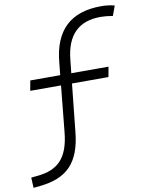

<svg xmlns="http://www.w3.org/2000/svg" viewBox="-132 -814 859 1119"><g transform="rotate(-10 297.5 -255.0)"><path d="M-25.9 231.9 12.7 228C171.9 211.9 253.4 135.7 271 -47.4L300.3 -328.1H516.1L526.9 -387.7H306.6L314.9 -465.3C329.1 -611.8 402.8 -681.2 531.2 -681.2C552.7 -681.2 574.2 -679.2 603.5 -674.3L624.5 -732.4C598.1 -739.3 574.2 -742.2 544.9 -742.2C366.2 -742.2 265.6 -651.4 248.5 -460.4L241.2 -387.7H64L53.2 -328.1H235.4L208.5 -58.1C194.3 94.2 131.3 155.3 10.3 167L-28.8 170.9Z"/></g></svg>

Font: Cascadia Mono PL Light
Style: Italic
Weight: 300
Italic angle: -10°
Monospace: yes
Designer: Aaron Bell
Foundry: Saja Typeworks
Version: Version 2404.023